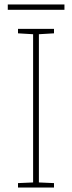

<svg xmlns="http://www.w3.org/2000/svg" viewBox="-20 -844 323 864"><path d="M270 -824H15V-800H270ZM223 0V-20L155 -23V-690L223 -694V-714H61V-694L129 -690V-23L61 -20V0Z"/></svg>

Font: Noto Sans Lao Thin
Style: Regular
Weight: 100
Designer: Monotype Design Team
Foundry: Monotype Imaging Inc.
Version: Version 2.003